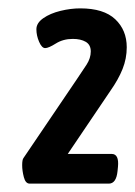

<svg xmlns="http://www.w3.org/2000/svg" viewBox="-20 -789 323 459"><path d="M51 -350Q41 -350 37 -365.5Q33 -381 33 -394Q33 -407 36 -411L164 -600Q177 -619 187 -634.5Q197 -650 197 -666Q197 -682 185 -689Q173 -696 154 -696Q131 -696 113.5 -685Q96 -674 88 -674Q80 -674 73.5 -689Q67 -704 67 -719Q67 -734 83.5 -745.5Q100 -757 124.5 -763Q149 -769 172 -769Q228 -769 255.5 -743Q283 -717 283 -676Q283 -649 273 -624Q263 -599 244 -572L142 -421H247Q265 -421 262 -390L261 -380Q258 -350 240 -350Z"/></svg>

Font: Asap Condensed
Style: Bold Italic
Weight: 700
Width: 3
Italic angle: -6°
Designer: Pablo Cosgaya
Foundry: Omnibus-Type
Version: Version 3.001; ttfautohint (v1.8.4.7-5d5b)